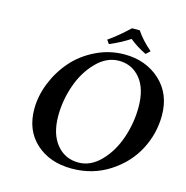

<svg xmlns="http://www.w3.org/2000/svg" viewBox="-117 -916 1007 1038"><g transform="rotate(15 386.5 -396.5)"><path d="M473.1 -617.2Q404.3 -617.2 347.2 -558.6Q290 -500 261 -415.5Q231.9 -331.1 231.9 -245.1Q231.9 -144 279.1 -86.4Q326.2 -28.8 401.9 -28.8Q469.7 -28.8 525.4 -85.9Q581.1 -143.1 610.1 -228Q639.2 -313 639.2 -401.9Q639.2 -504.9 592.8 -561Q546.4 -617.2 473.1 -617.2ZM375 12.2Q252 12.2 174.6 -57.9Q97.2 -127.9 97.2 -247.1Q97.2 -320.3 126.5 -393.6Q155.8 -466.8 206.8 -525.4Q257.8 -584 333.5 -621.1Q409.2 -658.2 493.2 -658.2Q613.3 -658.2 693.1 -585.2Q772.9 -512.2 772.9 -391.1Q772.9 -290 725.6 -199Q678.2 -107.9 585.2 -47.9Q492.2 12.2 375 12.2ZM538.1 -805.2Q567.9 -759.3 624 -710.9L601.1 -689.9Q545.9 -716.8 507.8 -749Q457 -715.8 396 -689.9L380.9 -710.9Q429.7 -744.1 495.1 -805.2Z"/></g></svg>

Font: Linux Libertine
Style: Semibold Italic
Weight: 600
Italic angle: -11.5°
Designer: Philipp H. Poll
Foundry: Philipp H. Poll
Version: Version 5.1.2 ; ttfautohint (v0.9)